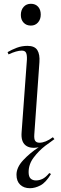

<svg xmlns="http://www.w3.org/2000/svg" viewBox="-20 -767 322 1013"><path d="M90 -688Q90 -714 104.5 -730.5Q119 -747 143 -747Q167 -747 181 -731.5Q195 -716 195 -690Q195 -665 180.5 -648.5Q166 -632 143 -632Q119 -632 104.5 -647.5Q90 -663 90 -688ZM94 -69 122 -452Q123 -477 117.5 -488.5Q112 -500 95 -500Q68 -500 25 -480L20 -492Q42 -505 68.5 -515Q95 -525 125 -525Q163 -525 177 -502.5Q191 -480 188 -439L161 -58Q159 -33 166 -23.5Q173 -14 188 -14Q220 -14 259 -43L267 -33Q256 -24 244 -16Q232 -8 219 2Q183 30 157 65Q131 100 131 141Q131 165 141.5 175Q152 185 170 185Q187 185 204 177Q221 169 240 146L249 151Q222 196 193.5 211Q165 226 138 226Q106 226 86.5 207.5Q67 189 67 155Q67 116 102.5 78Q138 40 184 10Q138 19 114 -1Q90 -21 94 -69Z"/></svg>

Font: Literata 72pt Light
Style: Italic
Weight: 300
Italic angle: -2°
Designer: Latin by Veronika Burian and Jose Scaglione. Greek by Irene Vlachou. Cyrillic by Vera Evstafieva
Foundry: TypeTogether
Version: Version 3.002